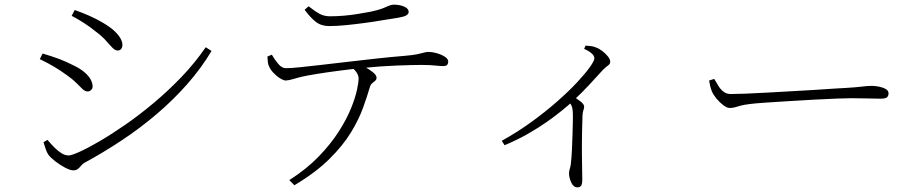

<svg xmlns="http://www.w3.org/2000/svg" viewBox="-20 -747 3960 825"><path d="M295 -15Q282 -15 260 -26.5Q238 -38 218 -53.5Q198 -69 188 -82Q181 -92 175 -110.5Q169 -129 167 -136L184 -146Q199 -128 214 -113Q229 -98 244.5 -88.5Q260 -79 275 -79Q287 -79 322.5 -95Q358 -111 408.5 -140.5Q459 -170 519 -211.5Q579 -253 641 -305Q703 -357 760.5 -417Q818 -477 864 -544L889 -528Q844 -453 784.5 -385.5Q725 -318 654 -257.5Q583 -197 504 -144.5Q425 -92 342 -47Q335 -43 328.5 -35Q322 -27 314.5 -21Q307 -15 295 -15ZM358 -354Q346 -354 335 -364Q324 -374 308.5 -390Q293 -406 266 -425Q240 -444 213 -460Q186 -476 151 -493L163 -517Q204 -505 234.5 -493.5Q265 -482 296 -466Q325 -452 343 -436.5Q361 -421 369.5 -405.5Q378 -390 378 -375Q378 -369 375 -364.5Q372 -360 367.5 -357Q363 -354 358 -354ZM485 -530Q475 -530 463.5 -541.5Q452 -553 435.5 -572Q419 -591 392 -611Q368 -631 338 -650Q308 -669 288 -679L301 -704Q330 -694 362 -680Q394 -666 421 -650Q455 -630 473 -612.5Q491 -595 498.5 -580.5Q506 -566 506 -554Q506 -544 501 -537Q496 -530 485 -530Z M1223 27Q1298 -21 1350 -75Q1402 -129 1436 -182.5Q1470 -236 1488.5 -282Q1507 -328 1514 -361.5Q1521 -395 1521 -408Q1521 -423 1512 -436Q1503 -449 1481 -468L1515 -476Q1528 -470 1547.5 -459.5Q1567 -449 1582.5 -436.5Q1598 -424 1598 -413Q1598 -405 1592 -400Q1586 -395 1579 -389Q1572 -383 1569 -372Q1558 -334 1540 -284Q1522 -234 1488 -178Q1454 -122 1395.5 -64Q1337 -6 1245 49ZM1208 -401Q1199 -401 1183.5 -410.5Q1168 -420 1154.5 -434.5Q1141 -449 1136 -462Q1132 -470 1131 -479.5Q1130 -489 1129 -504L1148 -512Q1160 -491 1175.5 -472.5Q1191 -454 1208 -454Q1229 -454 1268 -458Q1307 -462 1359 -468Q1411 -474 1471 -481Q1531 -488 1594 -495Q1657 -502 1718 -507Q1754 -510 1773 -514Q1792 -518 1802 -521Q1812 -524 1821 -524Q1837 -524 1856.5 -518.5Q1876 -513 1891 -503.5Q1906 -494 1906 -482Q1906 -475 1902 -469Q1898 -463 1883 -463Q1873 -463 1849 -465.5Q1825 -468 1791 -468Q1757 -468 1687.5 -465.5Q1618 -463 1539 -455Q1490 -450 1436 -443Q1382 -436 1339.5 -429Q1297 -422 1280 -418Q1258 -413 1240.5 -407.5Q1223 -402 1208 -401ZM1394 -635Q1360 -635 1336.5 -653.5Q1313 -672 1289 -705L1306 -720Q1334 -698 1353.5 -687.5Q1373 -677 1398 -677Q1426 -677 1456.5 -679.5Q1487 -682 1517 -687Q1547 -692 1574 -697Q1606 -704 1623 -710.5Q1640 -717 1650.5 -722Q1661 -727 1672 -727Q1698 -727 1717 -718.5Q1736 -710 1736 -696Q1736 -687 1726 -681Q1716 -675 1692 -671Q1664 -667 1626.5 -660.5Q1589 -654 1548 -648.5Q1507 -643 1467.5 -639Q1428 -635 1394 -635Z M2136 -142Q2203 -179 2263.5 -223Q2324 -267 2373.5 -310.5Q2423 -354 2459 -392.5Q2495 -431 2514.5 -458.5Q2534 -486 2534 -496Q2534 -508 2520.5 -519Q2507 -530 2490 -537L2496 -551Q2508 -550 2518.5 -549Q2529 -548 2541 -543Q2555 -538 2569 -527Q2583 -516 2592.5 -504Q2602 -492 2602 -482Q2602 -475 2598.5 -471Q2595 -467 2588 -462Q2581 -457 2570 -446Q2546 -420 2515 -386Q2484 -352 2440 -311Q2425 -297 2397 -274Q2369 -251 2331.5 -224.5Q2294 -198 2247.5 -171.5Q2201 -145 2148 -123ZM2461 58Q2444 58 2434.5 37Q2425 16 2425 -2Q2425 -12 2429 -24Q2433 -36 2434 -55Q2436 -73 2437.5 -103.5Q2439 -134 2440 -167.5Q2441 -201 2441.5 -228.5Q2442 -256 2441 -269Q2440 -283 2436 -292.5Q2432 -302 2418 -316L2440 -336Q2459 -323 2474.5 -311Q2490 -299 2490 -289Q2490 -282 2487 -274Q2484 -266 2483 -252Q2481 -196 2480.5 -141.5Q2480 -87 2481 -43.5Q2482 0 2482 23Q2482 44 2477 51Q2472 58 2461 58Z M3115 -283Q3104 -283 3088 -295Q3072 -307 3058.5 -323.5Q3045 -340 3039 -354Q3034 -367 3031.5 -377.5Q3029 -388 3027 -401L3049 -408Q3058 -392 3067.5 -377Q3077 -362 3089.5 -352.5Q3102 -343 3120 -343Q3141 -343 3182 -344.5Q3223 -346 3275 -349Q3327 -352 3381.5 -355Q3436 -358 3485 -361Q3534 -364 3568 -366.5Q3602 -369 3612 -369Q3662 -372 3684.5 -375Q3707 -378 3726 -378Q3741 -378 3758 -374.5Q3775 -371 3786.5 -364Q3798 -357 3798 -346Q3798 -336 3792 -329.5Q3786 -323 3763 -323Q3738 -323 3709.5 -324Q3681 -325 3638 -325Q3621 -325 3578.5 -323.5Q3536 -322 3481 -319Q3426 -316 3370.5 -312.5Q3315 -309 3269.5 -306Q3224 -303 3202 -300Q3177 -297 3162.5 -293Q3148 -289 3138 -286Q3128 -283 3115 -283Z"/></svg>

Font: Noto Serif JP ExtraLight
Style: Regular
Weight: 200
Designer: Ryoko NISHIZUKA  (kana & ideographs); Frank Grießhammer (Latin, Greek & Cyrillic); Wenlong ZHANG  (bopomofo); Sandoll Co
Foundry: Adobe
Version: Version 2.002-H1;hotconv 1.1.0;makeotfexe 2.6.0